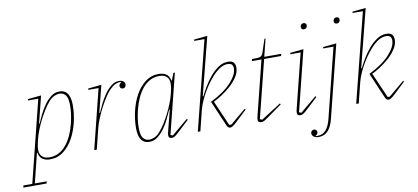

<svg xmlns="http://www.w3.org/2000/svg" viewBox="-149 -1050 3395 1559"><g transform="rotate(-10 1549.0 -271.0)"><path d="M-62 183H11L179 -490H94L96 -501L206 -512L150 -289L155 -288Q168 -320 187.5 -360Q207 -400 232 -435Q257 -470 288 -494Q319 -518 356 -518Q383 -518 400.5 -507.5Q418 -497 428 -479Q438 -461 442 -437.5Q446 -414 446 -389Q446 -322 429.5 -251Q413 -180 381 -121.5Q349 -63 300.5 -25.5Q252 12 188 12Q155 12 129.5 -3Q104 -18 96 -59H92L32 183H130L126 200H-66ZM187 -5Q229 -5 263.5 -23Q298 -41 325 -73.5Q352 -106 372 -150Q392 -194 405 -246Q416 -293 420 -326.5Q424 -360 424 -389Q424 -411 421.5 -431.5Q419 -452 411 -467Q403 -482 389 -491Q375 -500 352 -500Q335 -500 312 -490Q289 -480 267 -455Q243 -428 220.5 -392Q198 -356 178.5 -317.5Q159 -279 144 -240.5Q129 -202 121 -170L115 -146Q96 -72 116 -38.5Q136 -5 187 -5Z M676 -490H591L593 -501L703 -512L647 -290L652 -289Q665 -319 684.5 -359Q704 -399 728.5 -434Q753 -469 783 -493.5Q813 -518 848 -518Q872 -518 884.5 -507.5Q897 -497 897 -481Q897 -468 889.5 -460Q882 -452 871 -452Q859 -452 852.5 -459.5Q846 -467 846 -476Q846 -485 852 -492.5Q858 -500 866 -504V-507H851Q833 -507 812.5 -496.5Q792 -486 767 -460Q749 -442 727 -408Q705 -374 683.5 -333.5Q662 -293 644 -249.5Q626 -206 617 -169L575 0H554Z M1009 12Q982 12 964.5 1.5Q947 -9 937 -27Q927 -45 923 -68.5Q919 -92 919 -117Q919 -184 935.5 -255Q952 -326 984 -384.5Q1016 -443 1064.5 -480.5Q1113 -518 1177 -518Q1210 -518 1235.5 -503Q1261 -488 1269 -447H1273L1296 -506H1308L1185 -14L1203 -6L1338 -119L1345 -111L1256 -28Q1230 -3 1217.5 4.5Q1205 12 1194 12Q1186 12 1176 7.5Q1166 3 1166 -13Q1166 -24 1170 -40L1215 -217L1210 -218Q1196 -186 1177 -146Q1158 -106 1133 -71Q1108 -36 1077 -12Q1046 12 1009 12ZM1013 -6Q1030 -6 1053 -16Q1076 -26 1098 -51Q1122 -78 1144.5 -114Q1167 -150 1186.5 -188.5Q1206 -227 1221 -265.5Q1236 -304 1244 -336L1250 -360Q1269 -434 1249 -467.5Q1229 -501 1178 -501Q1136 -501 1101.5 -483Q1067 -465 1040 -432.5Q1013 -400 993 -356Q973 -312 960 -260Q949 -213 945 -179.5Q941 -146 941 -117Q941 -94 943.5 -74Q946 -54 954 -39Q962 -24 976 -15Q990 -6 1013 -6Z M1673 12Q1657 12 1647 -9L1556 -221Q1670 -278 1728 -342Q1786 -406 1786 -457Q1786 -478 1775.5 -489Q1765 -500 1741 -500Q1691 -500 1636 -448Q1612 -425 1586 -391.5Q1560 -358 1537.5 -320.5Q1515 -283 1497.5 -243.5Q1480 -204 1471 -169L1429 0H1408L1592 -732H1507L1509 -743L1619 -754L1498 -278L1503 -277Q1519 -310 1543.5 -351.5Q1568 -393 1599 -430Q1630 -467 1667.5 -492.5Q1705 -518 1747 -518Q1779 -518 1793 -503Q1807 -488 1807 -460Q1807 -421 1782 -383Q1757 -345 1721 -313Q1685 -281 1646 -256Q1607 -231 1579 -218L1669 -11H1687L1815 -118L1822 -111L1734 -28Q1708 -3 1695 4.5Q1682 12 1673 12Z M1930 12Q1922 12 1912.5 7.5Q1903 3 1903 -13Q1903 -24 1907 -40L2019 -489H1940L1944 -506H1979Q2003 -506 2016 -513Q2029 -520 2036 -541L2072 -650H2081L2045 -506H2185L2181 -489H2041L1922 -14L1940 -6L2104 -111L2110 -103L1990 -17Q1964 2 1952.5 7Q1941 12 1930 12Z M2253 12Q2245 12 2235.5 7.5Q2226 3 2226 -13Q2226 -24 2230 -40L2342 -490H2257L2259 -501L2369 -512L2245 -14L2263 -6L2398 -119L2405 -111L2316 -28Q2290 -3 2277 4.5Q2264 12 2253 12ZM2401 -670Q2390 -670 2384.5 -676.5Q2379 -683 2379 -691Q2379 -701 2384 -709Q2391 -720 2407 -720Q2418 -720 2423.5 -713.5Q2429 -707 2429 -699Q2429 -695 2428 -690.5Q2427 -686 2424 -681Q2417 -670 2401 -670Z M2368 212Q2344 212 2328.5 201Q2313 190 2313 172Q2313 161 2320.5 153.5Q2328 146 2339 146Q2351 146 2357.5 153.5Q2364 161 2364 170Q2364 179 2358 186.5Q2352 194 2344 198V201H2359Q2404 201 2430.5 169.5Q2457 138 2471 80L2613 -490H2528L2530 -501L2640 -512L2490 87Q2475 147 2445.5 179.5Q2416 212 2368 212ZM2672 -670Q2661 -670 2655.5 -676.5Q2650 -683 2650 -691Q2650 -701 2655 -709Q2662 -720 2678 -720Q2689 -720 2694.5 -713.5Q2700 -707 2700 -699Q2700 -695 2699 -690.5Q2698 -686 2695 -681Q2688 -670 2672 -670Z M2979 12Q2963 12 2953 -9L2862 -221Q2976 -278 3034 -342Q3092 -406 3092 -457Q3092 -478 3081.5 -489Q3071 -500 3047 -500Q2997 -500 2942 -448Q2918 -425 2892 -391.5Q2866 -358 2843.5 -320.5Q2821 -283 2803.5 -243.5Q2786 -204 2777 -169L2735 0H2714L2898 -732H2813L2815 -743L2925 -754L2804 -278L2809 -277Q2825 -310 2849.5 -351.5Q2874 -393 2905 -430Q2936 -467 2973.5 -492.5Q3011 -518 3053 -518Q3085 -518 3099 -503Q3113 -488 3113 -460Q3113 -421 3088 -383Q3063 -345 3027 -313Q2991 -281 2952 -256Q2913 -231 2885 -218L2975 -11H2993L3121 -118L3128 -111L3040 -28Q3014 -3 3001 4.5Q2988 12 2979 12Z"/></g></svg>

Font: IBM Plex Serif Thin
Style: Italic
Weight: 100
Italic angle: -14°
Designer: Mike Abbink, Paul van der Laan, Pieter van Rosmalen
Foundry: Bold Monday
Version: Version 3.001